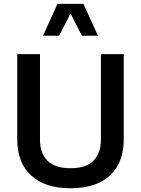

<svg xmlns="http://www.w3.org/2000/svg" viewBox="-20 -981 738 1006"><path d="M508.8 -697.3H628.4V-250.5Q628.4 -128.9 556.2 -61.8Q483.9 5.4 349.6 5.4Q215.3 5.4 142.8 -61.8Q70.3 -128.9 70.3 -250.5V-697.3H189.5V-248.5Q189.5 -179.2 228.5 -139.4Q267.6 -99.6 349.6 -99.6Q431.2 -99.6 470 -139.4Q508.8 -179.2 508.8 -248.5ZM493.2 -793.9H409.2L349.6 -910.2L289.6 -793.9H205.6L281.2 -960.9H417Z"/></svg>

Font: Estedad-FD SemiBold
Style: Regular
Weight: 600
Designer: Amin Abedi
Version: Version 7.3